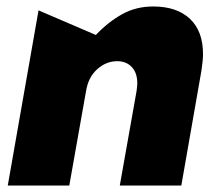

<svg xmlns="http://www.w3.org/2000/svg" viewBox="-20 -573 675 593"><path d="M607 -406Q607 -477 566.5 -515Q526 -553 453 -553Q400 -553 357 -529Q314 -505 276 -465L99 -541L4 0H194L246 -293Q253 -335 280.5 -359.5Q308 -384 342 -384Q370 -384 387 -366Q404 -348 404 -316Q404 -309 402 -293L350 0H540L602 -354Q607 -386 607 -406Z"/></svg>

Font: Geom Black
Style: Bold Italic
Weight: 900
Italic angle: -10°
Version: Version 1.102